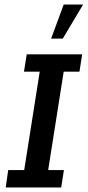

<svg xmlns="http://www.w3.org/2000/svg" viewBox="-20 -821 384 841"><path d="M5 0 16 -76H86L154 -507H85L97 -583H340L328 -507H259L191 -76H260L248 0ZM204 -652 259 -801H344L255 -652Z"/></svg>

Font: Rokkitt Medium
Style: Italic
Weight: 500
Italic angle: -9°
Designer: Vernon Adams
Foundry: Vernon Adams
Version: Version 3.103